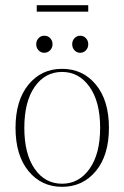

<svg xmlns="http://www.w3.org/2000/svg" viewBox="-20 -710 481 742"><path d="M122 -665V-690H321V-665ZM151 -572Q165 -572 174 -562.5Q183 -553 183 -539Q183 -525 173.5 -515.5Q164 -506 151 -506Q138 -506 129 -515.5Q120 -525 120 -539Q120 -553 129 -562.5Q138 -572 151 -572ZM312 -515.5Q303 -506 290 -506Q277 -506 268 -515.5Q259 -525 259 -539Q259 -553 268 -562.5Q277 -572 290 -572Q303 -572 312 -562.5Q321 -553 321 -539Q321 -525 312 -515.5ZM350.5 -49Q300 12 220 12Q140 12 90 -49Q40 -110 40 -216Q40 -322 90 -383Q140 -444 220 -444Q300 -444 350.5 -383Q401 -322 401 -216Q401 -110 350.5 -49ZM220 0Q285 0 326 -57.5Q367 -115 367 -216Q367 -317 326 -374.5Q285 -432 220 -432Q154 -432 114 -374.5Q74 -317 74 -216Q74 -115 114 -57.5Q154 0 220 0Z"/></svg>

Font: Arapey Thin-Display
Style: Regular
Weight: 100
Designer: Eduardo Rodriguez Tunni
Foundry: Eduardo Rodriguez Tunni
Version: Version 4.000